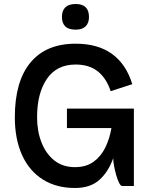

<svg xmlns="http://www.w3.org/2000/svg" viewBox="-20 -928 755 958"><path d="M289 -843Q289 -908 358 -908Q424 -908 424 -843Q424 -813 407 -796.5Q390 -780 358 -780Q322 -780 305.5 -796.5Q289 -813 289 -843ZM354 10Q261 10 193.5 -32.5Q126 -75 90 -154.5Q54 -234 54 -343Q54 -522 132 -616Q210 -710 357 -710Q469 -710 539.5 -658.5Q610 -607 640 -508L532 -473Q512 -536 469 -571Q426 -606 357 -606Q263 -606 214 -534.5Q165 -463 165 -343Q165 -274 187 -217.5Q209 -161 251 -127.5Q293 -94 354 -94Q410 -94 447 -121Q484 -148 505.5 -192Q527 -236 536 -289H314V-386H648V0H590Q582 0 574 -16Q566 -32 559.5 -55.5Q553 -79 549 -101Q545 -123 545 -136V-139Q521 -71 476 -30.5Q431 10 354 10Z"/></svg>

Font: Haskoy SemiBold
Style: Regular
Weight: 600
Designer: Ertekin Erdin
Foundry: Ertekin Erdin
Version: Version 1.500; ttfautohint (v1.8.3)